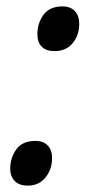

<svg xmlns="http://www.w3.org/2000/svg" viewBox="-20 -569 286 601"><path d="M151 -409Q124 -409 110.5 -423Q97 -437 97 -462Q97 -496 116 -522.5Q135 -549 176 -549Q200 -549 214 -534.5Q228 -520 228 -494Q228 -459 207.5 -434Q187 -409 151 -409ZM67 12Q40 12 26 -2.5Q12 -17 12 -41Q12 -75 31 -101.5Q50 -128 91 -128Q115 -128 129 -114Q143 -100 143 -74Q143 -39 122.5 -13.5Q102 12 67 12Z"/></svg>

Font: Noto Sans SemiCondensed Medium
Style: Italic
Weight: 500
Width: 4
Italic angle: -12°
Designer: Monotype Design Team
Foundry: Monotype Imaging Inc.
Version: Version 2.013; ttfautohint (v1.8.4.7-5d5b)